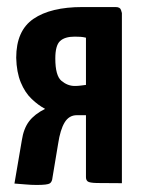

<svg xmlns="http://www.w3.org/2000/svg" viewBox="-20 -520 411 545"><path d="M84 5Q68 5 52.5 3.5Q37 2 21 1L42 -122Q47 -155 62.5 -175.5Q78 -196 108 -211Q89 -221 70 -239Q51 -257 39 -286Q27 -315 26 -356Q26 -433 75 -466.5Q124 -500 214 -500H308Q321 -500 323.5 -491.5Q326 -483 326 -483V0Q276 0 255 -0.5Q234 -1 229 -5Q224 -9 224 -17V-193H198Q176 -193 163.5 -172.5Q151 -152 145 -112L129 -16Q128 -4 121.5 0.5Q115 5 84 5ZM192 -276Q201 -276 208.5 -277Q216 -278 224 -279V-413Q216 -415 208.5 -415.5Q201 -416 192 -416Q164 -416 150.5 -403.5Q137 -391 137 -354Q137 -305 154.5 -290.5Q172 -276 192 -276Z"/></svg>

Font: Yanone Kaffeesatz SemiBold
Style: Regular
Weight: 600
Designer: Yanone (Cyrillic: Daniel Pouzeot, Huerta Tipografica, and Cyreal)
Foundry: Yanone
Version: Version 2.003